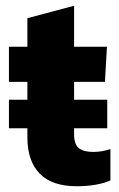

<svg xmlns="http://www.w3.org/2000/svg" viewBox="-20 -636 414 666"><path d="M75 -159V-191H11V-290H75V-352H11V-474H75V-573L237 -616V-474H351L344 -352H237V-290H352V-191H237V-170Q237 -136 253 -122.5Q269 -109 304 -109Q333 -109 363 -119V-10Q316 10 246 10Q160 10 117.5 -34Q75 -78 75 -159Z"/></svg>

Font: Kanit SemiBold
Style: Regular
Weight: 600
Designer: Katatrad Team
Foundry: CadsonDemak
Version: Version 1.030